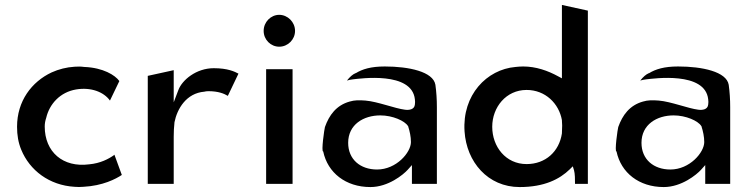

<svg xmlns="http://www.w3.org/2000/svg" viewBox="-20 -754 3034 777"><path d="M161 -242C161 -254 163 -265 167 -277C180 -333 223 -381 288 -392C348 -402 400 -382 425 -347L463 -426C446 -450 397 -480 322 -483H321C308 -485 295 -485 282 -484C249 -482 218 -474 189 -461C108 -423 49 -345 49 -241C49 -207 54 -177 66 -148C100 -65 179 -4 282 2C294 3 305 3 317 2C396 -2 449 -30 473 -46L443 -128L441 -126C420 -111 386 -93 341 -89C235 -75 161 -139 161 -242Z M945 -456C930 -464 902 -478 845 -478C774 -478 717 -430 702 -390L683 -340V-470L578 -447V-10H683V-201C683 -220 684 -240 686 -258V-259C697 -314 734 -377 807 -383C810 -384 817 -385 823 -385C864 -385 887 -375 902 -366Z M1047 -629C1047 -593 1076 -565 1110 -565C1145 -565 1174 -594 1174 -629C1174 -665 1144 -694 1110 -694C1076 -694 1047 -665 1047 -629ZM1164 -10V-474H1057V-10Z M1420 -458H1419C1407 -453 1396 -443 1384 -428C1390 -430 1400 -432 1409 -433C1437 -436 1647 -466 1659 -352C1660 -345 1660 -338 1659 -331C1657 -310 1635 -308 1619 -310C1578 -315 1508 -343 1459 -347C1433 -349 1415 -349 1395 -343C1341 -328 1312 -288 1295 -240C1293 -235 1279 -139 1288 -141C1306 -55 1379 3 1479 3C1551 3 1612 -47 1630 -67L1647 -86V-10H1748V-320C1748 -352 1746 -382 1742 -411C1733 -464 1635 -485 1537 -485C1481 -485 1446 -474 1420 -458ZM1506 -68C1438 -68 1389 -109 1389 -176C1389 -250 1451 -287 1519 -287C1569 -287 1618 -265 1631 -244L1632 -243V-242C1638 -223 1643 -201 1643 -179C1643 -137 1584 -68 1506 -68Z M2083 3C2183 3 2245 -29 2286 -69L2298 -81L2303 -65C2307 -51 2307 -27 2307 -10H2359V-711L2254 -734V-437L2239 -445C2197 -468 2149 -485 2097 -485C2086 -485 2076 -484 2066 -483C1950 -473 1850 -370 1860 -222C1868 -99 1954 3 2083 3ZM2254 -266C2254 -260 2255 -253 2255 -246C2255 -234 2254 -224 2254 -215V-214C2243 -141 2188 -90 2111 -90C2027 -90 1972 -160 1972 -241C1972 -320 2028 -390 2111 -390C2187 -390 2242 -335 2254 -268Z M2607 -458H2606C2594 -453 2583 -443 2571 -428C2577 -430 2587 -432 2596 -433C2624 -436 2834 -466 2846 -352C2847 -345 2847 -338 2846 -331C2844 -310 2822 -308 2806 -310C2765 -315 2695 -343 2646 -347C2620 -349 2602 -349 2582 -343C2528 -328 2499 -288 2482 -240C2480 -235 2466 -139 2475 -141C2493 -55 2566 3 2666 3C2738 3 2799 -47 2817 -67L2834 -86V-10H2935V-320C2935 -352 2933 -382 2929 -411C2920 -464 2822 -485 2724 -485C2668 -485 2633 -474 2607 -458ZM2693 -68C2625 -68 2576 -109 2576 -176C2576 -250 2638 -287 2706 -287C2756 -287 2805 -265 2818 -244L2819 -243V-242C2825 -223 2830 -201 2830 -179C2830 -137 2771 -68 2693 -68Z"/></svg>

Font: Bluebird
Style: Li
Weight: 300
Designer: Jasper
Foundry: Cannot Into Space Fonts
Version: Version 0.98